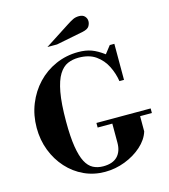

<svg xmlns="http://www.w3.org/2000/svg" viewBox="-140 -1091 1069 1214"><g transform="rotate(-15 395.0 -484.0)"><path d="M397 13Q324 13 261 -16Q198 -45 150.5 -97.5Q103 -150 76.5 -219Q50 -288 50 -367Q50 -450 79 -522Q108 -594 159 -648Q210 -702 279 -732.5Q348 -763 427 -763Q476 -763 513 -749.5Q550 -736 593 -704L632 -754H662V-518H632Q624 -570 600 -618Q576 -666 532.5 -697Q489 -728 420 -728Q381 -728 348.5 -714Q316 -700 291.5 -661Q267 -622 253.5 -549Q240 -476 240 -358Q240 -258 250.5 -193Q261 -128 280.5 -91Q300 -54 329 -39Q358 -24 395 -24Q457 -24 488 -56Q519 -88 519 -145V-282H701V-170Q685 -119 638.5 -77.5Q592 -36 528.5 -11.5Q465 13 397 13ZM423 -270V-300H778V-270ZM248 -844 409 -948Q435 -965 452 -973Q469 -981 491 -981Q516 -981 528.5 -967Q541 -953 541 -935Q541 -918 531 -902Q521 -886 488 -879L311 -844Z"/></g></svg>

Font: Libre Bodoni
Style: Regular
Weight: 400
Designer: Pablo Impallari, Rodrigo Fuenzalida
Foundry: Impallari Type
Version: Version 2.005;gftools[0.9.23]